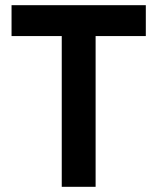

<svg xmlns="http://www.w3.org/2000/svg" viewBox="-20 -720 606 740"><path d="M218 0V-581H24.5V-700H542V-581H348.5V0Z"/></svg>

Font: Geologica Cursive Medium
Style: Regular
Weight: 500
Designer: Sindre Bremnes, Frode Helland
Foundry: Monokrom Skriftforlag AS
Version: Version 1.010;gftools[0.9.28]